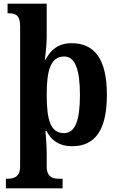

<svg xmlns="http://www.w3.org/2000/svg" viewBox="-20 -780 642 1040"><path d="M12 240H319V188H298C268 188 233 180 233 122V51C233 6 227 -63 226 -70H232C259 -19 300 12 371 12C493 12 559 -73 559 -266C559 -460 492 -546 368 -546C296 -546 254 -510 227 -457H223C224 -462 233 -537 233 -575V-760H21V-708H28C63 -708 89 -699 89 -638V122C89 179 54 188 23 188H12ZM327 -59C254 -59 233 -128 233 -267C233 -399 254 -474 328 -474C388 -474 413 -400 413 -266C413 -129 388 -59 327 -59Z"/></svg>

Font: Noto Serif Tamil SemiCondensed
Style: Bold
Weight: 700
Width: 4
Designer: Indian Type Foundry, Tom Grace, and the Monotype Design Team
Foundry: Monotype Imaging Inc.
Version: Version 2.004